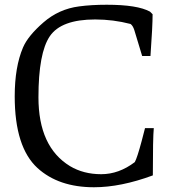

<svg xmlns="http://www.w3.org/2000/svg" viewBox="-20 -772 715 809"><path d="M579 -536 546 -645Q540 -664 530 -671Q457 -690 381 -690Q238 -690 190 -619.5Q142 -549 142 -362Q142 -153 275 -72Q332 -38 406.5 -38Q481 -38 548 -89Q558 -107 577 -178L591 -232H628Q624 -191 624 -33Q489 17 376 17Q227 17 138 -64Q42 -152 42 -366Q42 -490 77 -572Q98 -621 163 -677.5Q228 -734 313 -745Q364 -752 430 -752Q559 -752 612 -723L623 -712Q623 -662 614 -536Z"/></svg>

Font: Prociono
Style: Regular
Weight: 400
Designer: Barry Schwartz
Foundry: The Crud Factory
Version: Version 2.301